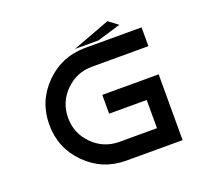

<svg xmlns="http://www.w3.org/2000/svg" viewBox="-142 -1030 1285 1200"><g transform="rotate(-20 500.0 -429.5)"><path d="M500 -750H875V-625H500Q396.5 -625 323.2 -551.8Q250 -478.5 250 -375Q250 -271.5 323.2 -198.2Q396.5 -125 500 -125H750V-312.5H500V-437.5H875V0H500Q343.8 0 234.4 -109.4Q125 -218.8 125 -375Q125 -531.2 234.4 -640.6Q343.8 -750 500 -750ZM437.5 -765.6 687.5 -859.4 750 -812.5 593.8 -765.6Z"/></g></svg>

Font: Xanmono
Style: Regular
Weight: 400
Designer: GGBotNet
Foundry: GGBotNet
Version: 1.00